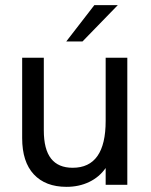

<svg xmlns="http://www.w3.org/2000/svg" viewBox="-20 -717 587 745"><path d="M66 -181V-493H150V-211Q150 -137.5 178 -101.8Q206 -66 262 -66Q390 -66 390 -248V-493H474V0H390V-65Q365 -29.5 325.8 -10.8Q286.5 8 238 8Q156.5 8 111.2 -40.5Q66 -89 66 -181ZM346 -697H437L300 -556H237Z"/></svg>

Font: HK Grotesk
Style: Regular
Weight: 400
Designer: Alfredo Marco Pradil
Foundry: Hanken Design Co.
Version: Version 3.001